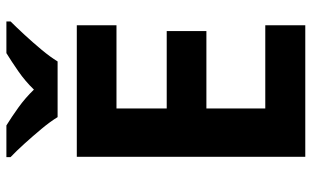

<svg xmlns="http://www.w3.org/2000/svg" viewBox="-207 -767 974 600"><g transform="rotate(-90 280.0 -467.0)"><path d="M501 0H90V-714H501V-590H241V-433H483V-309H241V-125H501ZM214 -774Q200 -797 177.5 -824Q155 -851 131.5 -877Q108 -903 89 -921V-934H188Q214 -918 244 -896.5Q274 -875 300 -848Q326 -875 357 -896.5Q388 -918 414 -934H513V-921Q495 -903 471 -877Q447 -851 424.5 -824Q402 -797 388 -774Z"/></g></svg>

Font: Noto Sans Gurmukhi
Style: Bold
Weight: 700
Designer: Jelle Bosma - Monotype Design Team
Foundry: Monotype Imaging Inc.
Version: Version 2.004; ttfautohint (v1.8.4.7-5d5b)